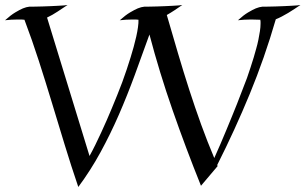

<svg xmlns="http://www.w3.org/2000/svg" viewBox="-28 -725 1222 768"><path d="M842.8 -61 775.9 18.1Q714.8 -133.8 662.4 -284.2Q609.9 -434.6 569.8 -586.9Q540.5 -505.4 511 -424.8Q481.4 -344.2 447.8 -266.8Q414.1 -189.5 374.3 -116.5Q334.5 -43.5 285.2 22.9Q256.3 -62 230.5 -146.7Q204.6 -231.4 179.2 -315.4Q153.8 -399.4 127.2 -481.9Q100.6 -564.5 69.8 -646Q63 -647 56.9 -647Q50.8 -647 43.9 -647Q30.3 -647 16.8 -646.2Q3.4 -645.5 -7.8 -644Q15.1 -664.6 33 -675.3Q50.8 -686 63.5 -691.4Q78.1 -697.3 88.9 -698.2Q98.1 -698.2 112.3 -698.5Q126.5 -698.7 142.3 -699.2Q158.2 -699.7 174.6 -700.4Q190.9 -701.2 204.8 -701.9Q218.8 -702.6 228.8 -703.4Q238.8 -704.1 242.2 -705.1Q223.6 -692.9 202.4 -678.7Q181.2 -664.6 160.2 -654.8L330.1 -101.1Q341.8 -122.1 353.5 -146Q365.2 -169.9 376.7 -194.8Q388.2 -219.7 398.9 -244.1Q409.7 -268.6 418.9 -291Q440.9 -343.3 460.9 -396Q480 -448.2 494.6 -496.1Q501 -516.6 506.8 -537.8Q512.7 -559.1 517.1 -578.9Q521.5 -598.6 523.9 -616Q526.4 -633.3 525.9 -646Q520 -647 514.6 -647Q509.3 -647 502.9 -647Q489.3 -647 475.8 -646.2Q462.4 -645.5 451.2 -644Q474.1 -664.6 492.2 -675.3Q510.3 -686 522.9 -691.4Q537.6 -697.3 548.8 -698.2Q557.6 -698.2 571.5 -698.5Q585.4 -698.7 601.3 -699.2Q617.2 -699.7 633.5 -700.4Q649.9 -701.2 663.8 -701.9Q677.7 -702.6 687.7 -703.4Q697.8 -704.1 701.2 -705.1Q687.5 -695.3 671.1 -684.6Q654.8 -673.8 639.2 -665Q662.1 -585.9 684.1 -511.5Q706.1 -437 729 -366Q752 -294.9 776.6 -226.8Q801.3 -158.7 829.1 -92.8Q841.8 -120.6 854 -149.4Q866.2 -178.2 877.9 -206.1Q889.6 -233.9 900.1 -260Q910.6 -286.1 919.9 -309.1Q941.4 -363.3 960 -413.1Q974.6 -455.1 986.8 -495.1Q991.7 -512.2 996.8 -530.3Q1002 -548.3 1005.6 -566.2Q1009.3 -584 1011.7 -600.3Q1014.2 -616.7 1014.2 -629.9Q1014.2 -634.8 1014.2 -638.4Q1014.2 -642.1 1013.2 -646Q1003.9 -646 994.4 -646.5Q984.9 -647 976.1 -647Q962.4 -647 948.7 -646.2Q935.1 -645.5 923.8 -644Q946.3 -664.6 964.4 -675.3Q982.4 -686 995.1 -691.4Q1009.8 -697.3 1021 -698.2Q1030.3 -698.2 1044.4 -698.5Q1058.6 -698.7 1074.5 -699.2Q1090.3 -699.7 1106.7 -700.4Q1123 -701.2 1137 -701.9Q1150.9 -702.6 1160.6 -703.4Q1170.4 -704.1 1173.8 -705.1Q1163.1 -697.8 1150.4 -689.5Q1137.7 -681.2 1124.8 -673.3Q1111.8 -665.5 1099.1 -658.9Q1086.4 -652.3 1075.2 -647.9Q1030.3 -492.7 970.9 -348.9Q911.6 -205.1 840.8 -64.9Q840.8 -63 842.8 -61Z"/></svg>

Font: Quintessential
Style: Regular
Weight: 400
Designer: Astigmatic (AOETI)
Foundry: Astigmatic (AOETI)
Version: Version 1.000